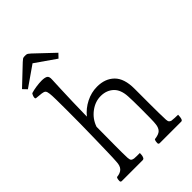

<svg xmlns="http://www.w3.org/2000/svg" viewBox="-258 -1063 1082 1082"><g transform="rotate(-45 282.5 -522.5)"><path d="M47 -80Q37 -80 37 -90Q37 -94 38 -101.5Q39 -109 43 -115Q73 -118 87 -133Q101 -148 102 -179Q104 -206 105 -253Q106 -300 107.5 -357Q109 -414 109.5 -473Q110 -532 110 -583Q110 -627 109.5 -664.5Q109 -702 107 -715Q105 -733 99 -739.5Q93 -746 77 -748L37 -752Q30 -752 30 -760Q30 -766 33 -774Q36 -782 40 -787Q59 -793 83.5 -796.5Q108 -800 127 -800Q150 -800 162.5 -793.5Q175 -787 173 -761Q172 -736 170 -691.5Q168 -647 166.5 -591Q165 -535 164 -476Q193 -512 235.5 -533.5Q278 -555 324 -555Q388 -555 426.5 -517Q465 -479 465 -398V-277Q465 -233 465.5 -202.5Q466 -172 467 -148Q468 -134 473 -129.5Q478 -125 484 -123Q491 -122 506.5 -121Q522 -120 535 -120Q535 -115 534 -105Q533 -95 531 -90Q528 -80 520 -80H349Q339 -80 339 -90Q339 -94 340 -101.5Q341 -109 345 -115Q379 -119 392 -132Q405 -145 408 -170Q410 -182 410.5 -217Q411 -252 411 -293Q411 -324 410.5 -351Q410 -378 409 -392Q406 -448 377 -475Q348 -502 304 -503Q258 -504 218 -474Q178 -444 162 -397Q162 -355 161.5 -316.5Q161 -278 161 -246Q161 -217 161 -192.5Q161 -168 162 -150Q163 -134 168 -128.5Q173 -123 185 -121Q192 -120 206 -120Q220 -120 230 -120Q230 -115 229.5 -107Q229 -99 227 -94Q224 -84 220 -82Q216 -80 214 -80ZM15 -844 126 -949Q136 -958 141 -961.5Q146 -965 155 -965H165Q174 -965 179.5 -961Q185 -957 194 -949L305 -844L282 -820L160 -905L38 -820Z"/></g></svg>

Font: Gowun Batang
Style: Regular
Weight: 400
Designer: Yanghee Ryu
Foundry: Yanghee Ryu
Version: Version 2.000